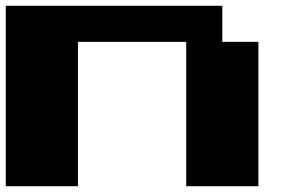

<svg xmlns="http://www.w3.org/2000/svg" viewBox="-20 -770 1040 665"><path d="M0 -437.5V-750H375H750V-687.5V-625H812.5H875V-375V-125H750H625V-375V-625H437.5H250V-375V-125H125H0Z"/></svg>

Font: Press Start 2P
Style: Regular
Weight: 500
Monospace: yes
Version: Version 2.14